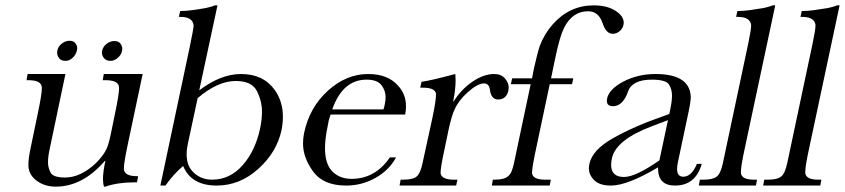

<svg xmlns="http://www.w3.org/2000/svg" viewBox="-20 -692 3151 716"><path d="M239 -540Q254 -540 261 -531Q268 -522 268 -512Q268 -509 267 -505Q264 -489 251.5 -477Q239 -465 224 -465Q208 -465 200.5 -475Q193 -485 193 -496Q193 -500 194 -504Q197 -519 210.5 -529.5Q224 -540 239 -540ZM407 -539Q422 -539 429 -529.5Q436 -520 436 -510Q436 -506 435 -502Q432 -487 419 -476Q406 -465 392 -465Q376 -465 368 -475Q360 -485 360 -496Q360 -499 361 -503Q364 -518 377.5 -528.5Q391 -539 407 -539ZM457 -156Q442 -85 442 -64Q442 -58 443 -56Q449 -35 491 -35H495L491 -12H481Q419 -12 373 4H368Q364 -7 364 -24Q364 -51 373 -92H371Q288 4 188 4Q147 4 117.5 -17.5Q88 -39 86 -72Q86 -76 86 -80Q86 -103 95 -144L122 -274Q136 -341 136 -363Q136 -369 135 -372Q129 -393 85 -393H79L83 -416H224L166 -140Q159 -109 159 -87Q159 -67 168.5 -48.5Q178 -30 223 -30Q280 -30 337 -83Q364 -110 376 -134Q384 -149 393 -191L410 -274Q424 -341 424 -363Q424 -369 423 -372Q417 -393 373 -393H363L367 -416H512Z M578 0 688 -519Q702 -586 702 -597Q699 -629 653 -629H647L652 -651H656Q686 -651 747 -662Q755 -664 763.5 -666Q772 -668 781 -672H791L723 -355Q803 -416 879 -416Q962 -416 1005 -356Q1035 -313 1035 -257Q1035 -233 1030 -207Q1012 -124 943 -62Q874 0 788 0Q693 0 663 -73Q627 -43 597 0ZM681 -158Q676 -136 676 -117Q676 -78 696 -55Q725 -22 771 -22Q837 -22 884.5 -75.5Q932 -129 950 -213Q957 -247 957 -275Q957 -315 938 -352.5Q919 -390 859 -390Q792 -390 717 -326Z M1213 -265 1210 -256Q1208 -251 1206 -243Q1204 -235 1202 -222Q1192 -175 1192 -139Q1192 -88 1213 -60Q1241 -25 1291 -25Q1379 -25 1434 -105H1457Q1431 -57 1380 -28.5Q1329 0 1271 0Q1186 0 1148 -52Q1110 -104 1110 -157Q1110 -176 1114 -196Q1134 -291 1202 -353Q1271 -416 1353 -416Q1426 -416 1464 -373Q1494 -341 1494 -296Q1494 -281 1491 -265ZM1410 -284Q1412 -289 1413 -294Q1414 -299 1415 -304Q1418 -318 1418 -330Q1418 -354 1402.5 -374.5Q1387 -395 1347 -395Q1258 -395 1219 -284Z M1678 -416Q1679 -405 1679 -393Q1679 -358 1670 -314H1672Q1700 -359 1742 -387.5Q1784 -416 1823 -416Q1849 -416 1863 -399.5Q1877 -383 1877 -366Q1877 -361 1876 -355Q1869 -321 1837 -321Q1812 -321 1807 -357Q1804 -381 1785 -381Q1761 -381 1723 -347Q1689 -316 1675 -283Q1664 -260 1653 -209L1638 -137Q1623 -68 1623 -48Q1623 -44 1624 -42Q1631 -22 1672 -22H1686L1681 0H1470L1474 -22H1484Q1520 -22 1534 -34Q1548 -46 1556 -85L1592 -250Q1606 -317 1606 -339Q1606 -344 1605 -346Q1599 -365 1557 -365H1547L1552 -387Q1588 -392 1670 -414Z M2113 -378H2030L1979 -137Q1964 -67 1964 -48Q1964 -44 1965 -42Q1971 -22 2013 -22H2034L2030 0H1814L1818 -22H1825Q1862 -22 1876 -36Q1889 -46 1897 -85L1959 -378H1885L1890 -400H1964L1971 -436Q1985 -498 1993 -521Q2010 -566 2041 -601Q2104 -672 2194 -672Q2246 -672 2278 -650Q2306 -631 2306 -607Q2306 -603 2305 -599Q2302 -585 2290.5 -575.5Q2279 -566 2265 -566Q2240 -566 2227 -606Q2212 -650 2173 -650Q2114 -650 2083 -587Q2068 -557 2052 -482L2035 -400H2118Z M2597 -81Q2574 0 2497 0Q2434 0 2434 -64Q2434 -66 2434 -68Q2320 0 2258 0Q2216 0 2196 -20Q2176 -40 2176 -64Q2176 -72 2178 -81Q2189 -133 2265 -176Q2319 -207 2394 -237L2476 -267L2480 -287Q2486 -315 2486 -336Q2486 -359 2474.5 -377Q2463 -395 2411 -395Q2338 -395 2322 -351L2318 -340Q2299 -296 2266 -296Q2243 -296 2243 -316Q2243 -320 2244 -325Q2252 -360 2305 -388Q2359 -416 2424 -416Q2545 -416 2555 -341Q2556 -337 2556 -332Q2556 -313 2548 -276L2508 -87Q2505 -72 2505 -62Q2505 -33 2528 -33Q2559 -33 2579 -81ZM2413 -222Q2277 -171 2262 -102Q2259 -88 2259 -77Q2259 -32 2307 -32Q2350 -32 2439 -94L2471 -244Z M2757 -137Q2743 -73 2743 -51Q2743 -45 2744 -42Q2750 -22 2792 -22H2803L2799 0H2586L2590 -22H2604Q2639 -22 2653.5 -34Q2668 -46 2676 -85L2771 -533Q2781 -581 2781 -596Q2781 -598 2781 -600Q2776 -629 2732 -629H2725L2730 -651H2735Q2752 -651 2774.5 -654Q2797 -657 2827 -662Q2835 -664 2843.5 -666Q2852 -668 2861 -672H2871Z M2997 -137Q2983 -73 2983 -51Q2983 -45 2984 -42Q2990 -22 3032 -22H3043L3039 0H2826L2830 -22H2844Q2879 -22 2893.5 -34Q2908 -46 2916 -85L3011 -533Q3021 -581 3021 -596Q3021 -598 3021 -600Q3016 -629 2972 -629H2965L2970 -651H2975Q2992 -651 3014.5 -654Q3037 -657 3067 -662Q3075 -664 3083.5 -666Q3092 -668 3101 -672H3111Z"/></svg>

Font: New Athena Unicode
Style: Italic
Weight: 400
Designer: J. Rusten 1997; rev. by R. Hancock 2001, 2002, rev. by D. Mastronarde 2002-2019
Foundry: Society for Classical Studies (formerly American Philological Association)
Version: Version 5.008